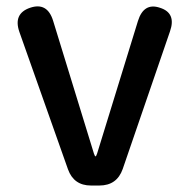

<svg xmlns="http://www.w3.org/2000/svg" viewBox="-20 -573 585 593"><path d="M261 0Q208 0 190 -50L40 -474Q20 -531 73 -549Q126 -567 144 -509L270 -99Q273 -90 275 -90Q277 -90 280 -99L406 -508Q424 -566 474 -549Q525 -533 505 -476L359 -51Q341 0 287 0Z"/></svg>

Font: Resource Han Rounded JP Medium
Style: Regular
Weight: 500
Designer: Cyano Hao (round all glyphs); Ryoko NISHIZUKA 西塚涼子 (kana, bopomofo & ideographs); Paul D. Hunt (Latin, Greek & Cyrillic)
Foundry: Cyano Hao
Version: 0.990